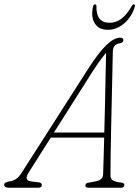

<svg xmlns="http://www.w3.org/2000/svg" viewBox="-54 -882 655 902"><path d="M81 -72Q57 -34.5 91.5 -30L126.5 -25.5Q143 -24 142.5 -12Q142.5 0 124 0H-11Q-34.5 0 -34.5 -14Q-34.5 -26 -10.5 -29.5Q6 -31.5 20.5 -40.8Q35 -50 47.5 -70L361 -560Q409.5 -635.5 445.8 -670.2Q482 -705 511 -705Q525.5 -705 525.5 -693.5Q525.5 -680.5 508 -678.5Q476.5 -674.5 476 -638.5Q475 -595.5 473.8 -535.8Q472.5 -476 471 -409Q469.5 -342 468 -276Q466.5 -210 465.8 -153Q465 -96 465 -58Q464.5 -41.5 477 -34.2Q489.5 -27 516 -24Q530 -23 530 -12.5Q530 0 513.5 0H359.5Q355 0 350.8 -2.8Q346.5 -5.5 347 -11.5Q347 -20 358.5 -23L399.5 -31Q429.5 -37.5 430.5 -63Q431.5 -93.5 432.8 -138.2Q434 -183 435.5 -235.5H184.5ZM378 -541.5 199.5 -259.5H436Q438 -328 439.5 -400Q441 -472 442.2 -534Q443.5 -596 444.5 -634Q432.5 -620 415 -596Q397.5 -572 378 -541.5ZM461 -775Q521 -775 564.5 -853Q569 -861.5 574.5 -861.5Q582 -861.5 579.5 -851.5Q565.5 -803.5 530.2 -772.8Q495 -742 452.5 -742Q409.5 -742 390.8 -773Q372 -804 383.5 -852.5Q385.5 -861.5 392.5 -861.5Q399 -861.5 399 -853Q397 -775 461 -775Z"/></svg>

Font: Fraunces 72pt SuperSoft Thin
Style: Italic
Weight: 100
Italic angle: -16°
Version: Version 1.000;[b76b70a41]